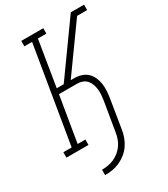

<svg xmlns="http://www.w3.org/2000/svg" viewBox="-228 -836 997 1141"><g transform="rotate(-30 270.5 -265.0)"><path d="M145 205V168Q166 168 187 164.5Q208 161 228 152Q248 143 266 128.5Q284 114 296.5 95.5Q309 77 316 57Q323 37 326 16L359 -181Q362 -200 363.5 -219Q365 -238 363 -256.5Q361 -275 355 -292Q349 -309 337.5 -322.5Q326 -336 309 -342.5Q292 -349 273 -349H148L96 -37H149V0H-2V-37H55L165 -698H112V-735H263V-698H205L154 -386H202L452 -735H491L488 -719L474 -698L250 -386H273Q298 -386 321 -379Q344 -372 361 -356.5Q378 -341 388 -319Q398 -297 401.5 -273.5Q405 -250 403.5 -225Q402 -200 398 -175L366 22Q362 47 353 71.5Q344 96 328.5 118.5Q313 141 291.5 158Q270 175 245.5 186Q221 197 196 201Q171 205 145 205ZM474 -698 488 -719 491 -735H543V-698Z"/></g></svg>

Font: Iosevka Slab XLtObl
Style: Regular
Weight: 200
Italic angle: -9°
Monospace: yes
Designer: Belleve Invis
Foundry: Belleve Invis
Version: Version 11.1.1; ttfautohint (v1.8.3)